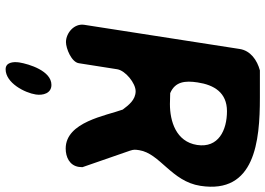

<svg xmlns="http://www.w3.org/2000/svg" viewBox="-154 -594 967 700"><g transform="rotate(90 330.0 -243.5)"><path d="M207 171C204 193 207 220 232 220C282 220 318 150 324 110C328 84 320 53 289 53C238 53 213 134 207 171ZM236 -707C199 -697 164 -673 158 -633L70 -67C64 -30 100 0 133 0C156 0 206 -20 210 -47L232 -187C237 -217 283 -254 312 -254C344 -254 363 -228 379 -207C401 -147 424 1 521 1C552 1 583 -13 588 -47C588 -49 589 -58 589 -60C580 -86 538 -207 529 -233C524 -248 525 -252 527 -267C539 -343 641 -385 657 -490C688 -689 494 -707 336 -707ZM280 -480C289 -540 317 -587 385 -587C454 -587 520 -556 508 -478C496 -401 421 -379 359 -379C353 -379 325 -380 319 -380C277 -398 273 -434 280 -480Z"/></g></svg>

Font: Asimov Print
Style: Regular
Weight: 500
Designer: Google
Version: Version 2.000980: 2014